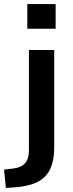

<svg xmlns="http://www.w3.org/2000/svg" viewBox="-67 -736 360 949"><path d="M68 -594V-716H208V-594ZM-38 193 -47 102 -1 97Q38 92 57 70.5Q76 49 76 7V-489H201V-9Q201 40 190 76Q179 112 156 136Q133 160 95.5 173Q58 186 5 190Z"/></svg>

Font: NunitoSans3
Style: Bold
Weight: 700
Designer: Vernon Adams
Foundry: Vernon Adams
Version: Version 3.101;gftools[0.9.27]